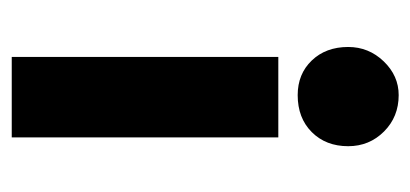

<svg xmlns="http://www.w3.org/2000/svg" viewBox="-206 -493 699 327"><g transform="rotate(90 143.5 -329.5)"><path d="M214 -454V0H77V-454ZM142 -487Q106 -487 83 -511Q60 -535 60 -573Q60 -608 84.5 -633.5Q109 -659 142 -659Q179 -659 204 -634Q229 -609 229 -573Q229 -535 205 -511Q181 -487 142 -487Z"/></g></svg>

Font: Tajawal ExtraBold
Style: Regular
Weight: 800
Designer: Boutros Fonts
Foundry: Created by Boutros International 2017
Version: Version 1.700